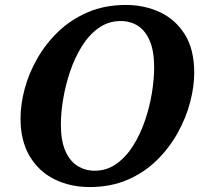

<svg xmlns="http://www.w3.org/2000/svg" viewBox="-20 -745 832 776"><path d="M342.3 11Q263.4 11 200 -20.5Q136.6 -52 99.8 -114Q63 -176 63 -266Q63 -324 80 -387Q97 -450 131.5 -510Q166 -570 217 -618.5Q268 -667 336 -696Q404 -725 488.9 -725Q563 -725 625.7 -696Q688.5 -667 726.7 -606.5Q765 -546 765 -450Q765 -395 748.5 -332Q732 -269 698.5 -208.5Q665 -148 614.5 -98Q564 -48 495.8 -18.5Q427.6 11 342.3 11ZM362 -55Q411.7 -55 450.8 -83Q489.8 -111 518.5 -156.8Q547.3 -202.7 566.1 -258.2Q585 -313.7 594 -369.7Q603 -425.7 603 -473Q603 -538 585.5 -579.5Q568 -621 537.5 -640.5Q507 -660 467.7 -660Q418.2 -660 378.9 -632Q339.6 -604 311 -558.2Q282.4 -512.3 263.6 -456.8Q244.8 -401.3 235.4 -345.3Q226 -289.3 226 -242Q226 -176.6 244 -135.3Q262 -94 293.2 -74.5Q324.4 -55 362 -55Z"/></svg>

Font: Noto Serif
Style: Italic
Weight: 400
Italic angle: -12°
Designer: Monotype Design Team
Foundry: Monotype Imaging Inc.
Version: Version 2.013